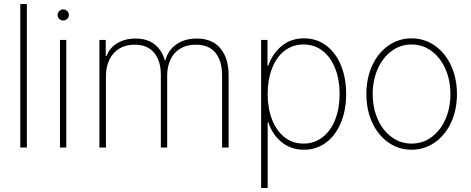

<svg xmlns="http://www.w3.org/2000/svg" viewBox="-20 -727 2320 946"><path d="M112.3 0H80.1V-707H112.3Z M275.4 -530.3H306.6V0H275.4ZM263.7 -653.3Q263.7 -664.6 272 -672.6Q280.3 -680.7 291 -680.7Q302.7 -680.7 311 -672.6Q319.3 -664.6 319.3 -653.3Q319.3 -641.6 311 -633.8Q302.7 -626 291 -626Q279.8 -626 271.7 -633.8Q263.7 -641.6 263.7 -653.3Z M469.7 -530.3H501V-451.2H504.9Q519.5 -490.7 557.4 -513.9Q595.2 -537.1 647.5 -537.1Q704.6 -537.1 740.7 -509.3Q776.9 -481.4 792 -430.7H794.9Q809.1 -480.5 849.4 -508.8Q889.6 -537.1 949.2 -537.1Q1025.9 -537.1 1066.2 -488.5Q1106.4 -439.9 1106.4 -356.4V0H1074.2V-355.5Q1074.2 -426.8 1041.7 -466.8Q1009.3 -506.8 944.3 -506.8Q899.9 -506.8 868.2 -487.5Q836.4 -468.3 820.1 -433.8Q803.7 -399.4 803.7 -354.5V0H772.5V-357.4Q772.5 -426.8 739.7 -466.8Q707 -506.8 642.6 -506.8Q599.1 -506.8 567.4 -487.3Q535.6 -467.8 518.8 -432.6Q502 -397.5 502 -352.5V0H469.7Z M1266.6 -530.3H1297.9V-403.3H1301.8Q1323.2 -464.4 1368.7 -501.2Q1414.1 -538.1 1477.5 -538.1Q1540 -538.1 1587.2 -502.7Q1634.3 -467.3 1659.9 -405Q1685.5 -342.8 1685.5 -263.7Q1685.5 -185.1 1659.7 -122.6Q1633.8 -60.1 1586.7 -24.7Q1539.6 10.7 1477.5 10.7Q1414.1 10.7 1368.2 -26.1Q1322.3 -63 1301.8 -125H1298.8V199.2H1266.6ZM1475.6 -19.5Q1529.3 -19.5 1569.8 -51.3Q1610.4 -83 1631.8 -138.7Q1653.3 -194.3 1653.3 -263.7Q1653.3 -333.5 1631.8 -388.9Q1610.4 -444.3 1570.1 -476.1Q1529.8 -507.8 1475.6 -507.8Q1421.4 -507.8 1381.3 -476.3Q1341.3 -444.8 1320.1 -389.2Q1298.8 -333.5 1298.8 -263.7Q1298.8 -193.8 1320.3 -138.2Q1341.8 -82.5 1381.8 -51Q1421.9 -19.5 1475.6 -19.5Z M1785.2 -263.7Q1785.2 -341.8 1814 -404.3Q1842.8 -466.8 1893.8 -502.4Q1944.8 -538.1 2007.8 -538.1Q2070.8 -538.1 2122.1 -502.4Q2173.3 -466.8 2202.4 -404.1Q2231.4 -341.3 2231.4 -263.7Q2231.4 -185.5 2202.4 -123Q2173.3 -60.5 2122.1 -24.9Q2070.8 10.7 2007.8 10.7Q1944.8 10.7 1893.8 -24.9Q1842.8 -60.5 1814 -123Q1785.2 -185.5 1785.2 -263.7ZM2199.2 -263.7Q2199.2 -332 2174.6 -387.7Q2149.9 -443.4 2106.2 -475.6Q2062.5 -507.8 2007.8 -507.8Q1953.1 -507.8 1909.4 -475.6Q1865.7 -443.4 1841.1 -387.7Q1816.4 -332 1816.4 -263.7Q1816.4 -195.3 1841.1 -139.6Q1865.7 -84 1909.4 -51.8Q1953.1 -19.5 2007.8 -19.5Q2063 -19.5 2106.7 -51.8Q2150.4 -84 2174.8 -139.6Q2199.2 -195.3 2199.2 -263.7Z"/></svg>

Font: Pretendard Std Thin
Style: Regular
Weight: 100
Designer: Base glyphs from Inter by Rasmus Andersson; Hangeul glyphs from Noto Sans CJK(Source Han Sans) by Jang Soo-young and Kan
Foundry: Kil Hyung-jin
Version: Version 1.309